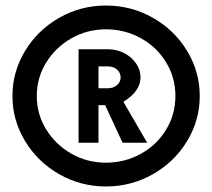

<svg xmlns="http://www.w3.org/2000/svg" viewBox="-20 -692 767 694"><path d="M25 -345Q25 -433 71 -508.5Q117 -584 194.5 -628Q272 -672 363 -672Q454 -672 532 -628Q610 -584 656 -508.5Q702 -433 702 -345Q702 -257 656 -181.5Q610 -106 532 -62Q454 -18 363 -18Q272 -18 194.5 -62Q117 -106 71 -181.5Q25 -257 25 -345ZM614 -345Q614 -411 580.5 -466.5Q547 -522 489 -554Q431 -586 363 -586Q295 -586 238 -553.5Q181 -521 147 -466Q113 -411 113 -345Q113 -279 147 -224Q181 -169 238 -136.5Q295 -104 363 -104Q431 -104 489 -136Q547 -168 580.5 -223.5Q614 -279 614 -345ZM264 -514H370Q402 -514 429 -500Q456 -486 472 -462.5Q488 -439 488 -412Q488 -388 473 -366Q458 -344 426 -324L512 -176H423L360 -312H336V-176H264ZM416 -412Q416 -429 403 -440.5Q390 -452 370 -452H336V-373H370Q389 -373 402.5 -384Q416 -395 416 -412Z"/></svg>

Font: Teachers[wght]
Style: Regular
Weight: 400
Designer: Alfredo Marco Pradil & Chank Diesel
Version: Version 1.000;Glyphs 3.1.2 (3151)